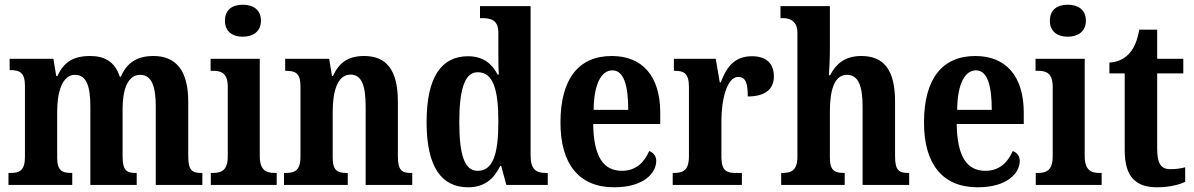

<svg xmlns="http://www.w3.org/2000/svg" viewBox="-20 -786 5075 816"><path d="M16 0H287V-51H284C246 -51 223 -59 223 -116V-311C223 -394 244 -468 299 -468C348 -468 364 -418 364 -333V0H561V-51H558C519 -51 501 -60 501 -122V-324C501 -401 521 -468 576 -468C625 -468 642 -418 642 -333V0H840V-51H837C798 -51 780 -60 780 -122V-354C780 -490 725 -548 632 -548C563 -548 518 -519 494 -460H489C469 -523 425 -548 363 -548C288 -548 250 -519 224 -463H219L207 -536H21V-488H24C62 -488 86 -479 86 -422V-120C86 -60 63 -51 24 -51H16Z M1012 -630C1054 -630 1089 -651 1089 -698C1089 -746 1054 -766 1012 -766C969 -766 936 -746 936 -698C936 -651 969 -630 1012 -630ZM876 0H1156V-51H1146C1110 -51 1084 -64 1084 -123V-536H875V-485H888C923 -485 948 -472 948 -417V-122C948 -64 923 -51 886 -51H876Z M1187 0H1458V-51H1454C1416 -51 1394 -59 1394 -116V-311C1394 -393 1412 -469 1470 -469C1519 -469 1534 -418 1534 -333V0H1732V-51H1728C1689 -51 1671 -60 1671 -122V-354C1671 -490 1621 -548 1528 -548C1458 -548 1421 -519 1395 -463H1391L1379 -536H1192V-485H1196C1234 -485 1257 -476 1257 -420V-120C1257 -60 1232 -51 1193 -51H1187Z M1970 10C2038 10 2079 -25 2106 -81H2110L2132 0H2308V-51H2300C2259 -51 2235 -65 2235 -126V-760H2020V-709H2027C2066 -709 2098 -702 2098 -646V-580C2098 -542 2098 -500 2100 -469H2095C2071 -515 2034 -547 1969 -547C1857 -547 1793 -460 1793 -267C1793 -75 1857 10 1970 10ZM2010 -60C1954 -60 1932 -128 1932 -267C1932 -404 1954 -479 2010 -479C2077 -479 2098 -404 2098 -268C2098 -133 2076 -60 2010 -60Z M2590 10C2718 10 2769 -52 2769 -102C2769 -124 2756 -138 2739 -144C2719 -97 2683 -60 2623 -60C2544 -60 2503 -121 2501 -259H2786V-307C2786 -465 2708 -548 2580 -548C2441 -548 2362 -453 2362 -265C2362 -91 2439 10 2590 10ZM2650 -319H2503C2504 -428 2535 -487 2583 -487C2631 -487 2650 -423 2650 -319Z M2839 0H3133V-51H3105C3071 -51 3046 -59 3046 -118V-275C3046 -360 3069 -459 3117 -459C3150 -459 3158 -431 3158 -376C3228 -376 3269 -404 3269 -461C3269 -512 3241 -547 3176 -547C3106 -547 3070 -507 3043 -436H3039L3022 -536H2844V-485H2847C2885 -485 2908 -476 2908 -417V-123C2908 -60 2882 -51 2843 -51H2839Z M3300 0H3570V-51H3568C3529 -51 3507 -59 3507 -116V-311C3507 -397 3523 -468 3580 -468C3629 -468 3646 -418 3646 -333V0H3844V-51H3841C3802 -51 3784 -60 3784 -122V-354C3784 -490 3736 -548 3640 -548C3566 -548 3530 -509 3508 -466H3503C3504 -485 3507 -532 3507 -576V-760H3297V-709H3308C3331 -709 3369 -701 3369 -647V-120C3369 -60 3341 -51 3305 -51H3300Z M4135 10C4263 10 4314 -52 4314 -102C4314 -124 4301 -138 4284 -144C4264 -97 4228 -60 4168 -60C4089 -60 4048 -121 4046 -259H4331V-307C4331 -465 4253 -548 4125 -548C3986 -548 3907 -453 3907 -265C3907 -91 3984 10 4135 10ZM4195 -319H4048C4049 -428 4080 -487 4128 -487C4176 -487 4195 -423 4195 -319Z M4518 -630C4560 -630 4595 -651 4595 -698C4595 -746 4560 -766 4518 -766C4475 -766 4442 -746 4442 -698C4442 -651 4475 -630 4518 -630ZM4382 0H4662V-51H4652C4616 -51 4590 -64 4590 -123V-536H4381V-485H4394C4429 -485 4454 -472 4454 -417V-122C4454 -64 4429 -51 4392 -51H4382Z M4898 10C4956 10 4998 -4 5017 -13V-75C4998 -70 4977 -67 4954 -67C4912 -67 4898 -93 4898 -156V-474H5009V-536H4898V-660H4822C4813 -612 4800 -583 4783 -563C4765 -541 4736 -522 4695 -520V-474H4760V-147C4760 -31 4810 10 4898 10Z"/></svg>

Font: Noto Serif Ethiopic Condensed
Style: Bold
Weight: 700
Width: 3
Designer: Monotype Design Team
Foundry: Monotype Imaging Inc.
Version: Version 2.102